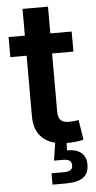

<svg xmlns="http://www.w3.org/2000/svg" viewBox="-59 -706 471 946"><g transform="rotate(-5 176.5 -233.5)"><path d="M321.3 -539.1V-439.9H9.3V-539.1ZM89.8 -671.4H215.8V-152.3Q215.8 -123.5 228.3 -110.4Q240.7 -97.2 270 -97.2Q279.3 -97.2 293.9 -98.6Q308.6 -100.1 317.4 -101.6L333 -3.4Q314 1.5 292.5 3.7Q271 5.9 250.5 5.9Q171.9 5.9 130.9 -31.7Q89.8 -69.3 89.8 -140.1ZM161.6 204.1V147.9H221.7Q245.6 147.9 255.9 140.9Q266.1 133.8 266.1 117.2Q266.1 101.1 255.9 94Q245.6 86.9 221.7 86.9H179.2L195.8 -22H249V0L247.6 42Q293.5 41.5 317.6 61.8Q341.8 82 341.8 120.1Q341.8 164.1 313.5 184.1Q285.2 204.1 226.6 204.1Z"/></g></svg>

Font: Inter 18pt SemiBold
Style: Regular
Weight: 600
Designer: Rasmus Andersson
Foundry: rsms
Version: Version 4.001;git-66647c0bb